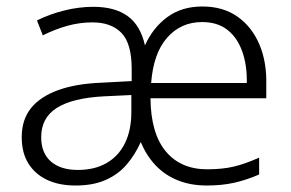

<svg xmlns="http://www.w3.org/2000/svg" viewBox="-20 -562 897 592"><path d="M604 -542Q668 -542 712.5 -510.5Q757 -479 780 -424.5Q803 -370 801 -299V-259H444Q445 -151 491 -95.5Q537 -40 619 -40Q666 -40 701.5 -48.5Q737 -57 779 -76V-24Q740 -7 702 1.5Q664 10 618 10Q567 10 527 -6.5Q487 -23 459 -53Q431 -83 414 -124Q396 -84 370 -54Q344 -24 305.5 -7Q267 10 213 10Q162 10 125 -7.5Q88 -25 67.5 -58Q47 -91 47 -139Q47 -193 75.5 -228.5Q104 -264 159 -284Q214 -304 293 -307L386 -312V-350Q386 -428 354.5 -460.5Q323 -493 265 -493Q226 -493 188 -482.5Q150 -472 112 -453L94 -499Q132 -518 177.5 -529.5Q223 -541 268 -541Q334 -541 373.5 -512.5Q413 -484 427 -422Q451 -476 495.5 -509Q540 -542 604 -542ZM301 -265Q204 -260 155.5 -229.5Q107 -199 107 -139Q107 -90 137 -64Q167 -38 220 -38Q272 -38 309 -59.5Q346 -81 365.5 -121Q385 -161 385 -217V-269ZM603 -494Q538 -494 495.5 -446Q453 -398 446 -306H741Q742 -362 726.5 -404.5Q711 -447 680.5 -470.5Q650 -494 603 -494Z"/></svg>

Font: Noto Sans Hebrew Light
Style: Regular
Weight: 300
Designer: Monotype Design Team
Foundry: Monotype Imaging Inc.
Version: Version 2.003